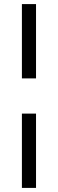

<svg xmlns="http://www.w3.org/2000/svg" viewBox="-20 -750 283 938"><path d="M156 -730V-367H87V-730ZM156 -195V168H87V-195Z"/></svg>

Font: Work Sans
Style: Regular
Weight: 400
Designer: Wei Huang
Foundry: Wei Huang
Version: Version 2.006; ttfautohint (v1.8.1.43-b0c9)